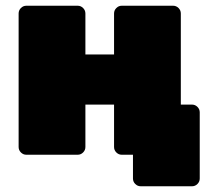

<svg xmlns="http://www.w3.org/2000/svg" viewBox="-20 -540 729 670"><path d="M471 110Q460 110 452 102Q444 94 444 83V0H420L378 -175H650Q661 -175 669 -167Q677 -159 677 -148V83Q677 94 669 102Q661 110 650 110ZM72 0Q61 0 53 -8Q45 -16 45 -27V-493Q45 -504 53 -512Q61 -520 72 -520H251Q262 -520 270 -512Q278 -504 278 -493V-350H378V-493Q378 -504 386 -512Q394 -520 405 -520H584Q595 -520 603 -512Q611 -504 611 -493V-27Q611 -16 603 -8Q595 0 584 0H405Q394 0 386 -8Q378 -16 378 -27V-175H278V-27Q278 -16 270 -8Q262 0 251 0Z"/></svg>

Font: Rubik Black
Style: Regular
Weight: 900
Designer: Hubert and Fischer
Foundry: Hubert and Fischer
Version: Version 2.300;gftools[0.9.30]